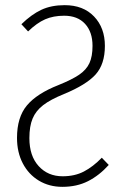

<svg xmlns="http://www.w3.org/2000/svg" viewBox="-20 -714 475 745"><path d="M387 -536Q387 -465 351 -425Q315 -385 228 -349Q176 -328 147.5 -306Q119 -284 106.5 -254Q94 -224 94 -178Q94 -109 130 -69.5Q166 -30 223 -30Q270 -30 305.5 -48.5Q341 -67 375 -102L402 -74Q365 -33 321.5 -11Q278 11 222 11Q171 11 131 -13Q91 -37 68.5 -80Q46 -123 46 -179Q46 -259 84.5 -305Q123 -351 207 -384Q259 -405 287 -424Q315 -443 327 -469Q339 -495 339 -536Q339 -590 310 -621.5Q281 -653 229 -653Q187 -653 155 -639Q123 -625 89 -592L63 -620Q102 -658 140.5 -676Q179 -694 231 -694Q303 -694 345 -650Q387 -606 387 -536Z"/></svg>

Font: Fira Sans Extra Condensed ExtraLight
Style: Regular
Weight: 275
Width: 1
Designer: Carrois Corporate & Edenspiekermann AG
Foundry: Carrois Corporate GbR & Edenspiekermann AG
Version: Version 4.203